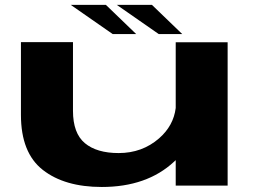

<svg xmlns="http://www.w3.org/2000/svg" viewBox="-20 -758 1050 784"><path d="M697.5 0V-104Q694 -101 690.5 -97.5Q579.5 5.5 395.5 5.5Q244 5.5 154.8 -64.2Q65.5 -134 65.5 -289V-586H278V-305.5Q278 -214 326.5 -173.5Q375 -133 464.5 -133Q560.5 -133 629.5 -193Q688.5 -244.5 697.5 -317V-585.5H909.5V0ZM628 -619 457 -738H600.5L724 -619ZM440 -619 269 -738H412.5L536 -619Z"/></svg>

Font: Anybody UltraExpanded Regular
Style: Bold
Weight: 700
Width: 9
Designer: Tyler Finck
Foundry: Etcetera Type Company
Version: Version 1.010; ttfautohint (v1.8.3) -l 8 -r 50 -G 200 -x 14 